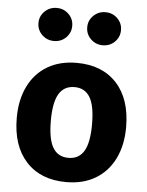

<svg xmlns="http://www.w3.org/2000/svg" viewBox="-56 -844 696 906"><g transform="rotate(5 292.0 -390.5)"><path d="M292.4 -548Q413.6 -548 482.3 -473.4Q551 -398.8 551 -265.2Q551 -180.8 519.7 -116.8Q488.4 -52.8 430 -18Q371.6 16.8 292 16.8Q170.8 16.8 101.9 -57.8Q33 -132.4 33 -266Q33 -350.4 64.3 -414.4Q95.6 -478.4 154 -513.2Q212.4 -548 292.4 -548ZM292.4 -433.2Q242.8 -433.2 218.6 -392.8Q194.4 -352.4 194.4 -266Q194.4 -178.2 218.4 -138.1Q242.4 -98 292 -98Q341.6 -98 365.6 -138.4Q389.6 -178.8 389.6 -265.2Q389.6 -353 365.6 -393.1Q341.6 -433.2 292.4 -433.2ZM406.8 -798Q440.8 -798 463.9 -775.2Q487 -752.4 487 -720Q487 -687 463.9 -664.2Q440.8 -641.4 406.8 -641.4Q373.8 -641.4 350.4 -664.2Q327 -687 327 -720Q327 -752.4 350.4 -775.2Q373.8 -798 406.8 -798ZM176.2 -798Q209.8 -798 232.9 -775.2Q256 -752.4 256 -720Q256 -687 232.9 -664.2Q209.8 -641.4 176.2 -641.4Q142.8 -641.4 119.4 -664.2Q96 -687 96 -720Q96 -752.4 119.4 -775.2Q142.8 -798 176.2 -798Z"/></g></svg>

Font: Firava
Style: Regular
Weight: 400
Designer: Carrois Corporate & Edenspiekermann AG
Foundry: Greg Finn Gibson
Version: Version 5.000